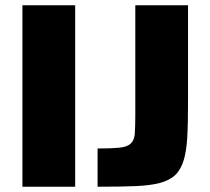

<svg xmlns="http://www.w3.org/2000/svg" viewBox="-20 -708 795 728"><path d="M65 -688H265V0H65ZM350 -145Q404 -145 433 -148Q462 -151 475.5 -163.5Q489 -176 491 -200Q493 -232 493 -266V-688H693V-334Q693 -238 690 -187Q687 -136 677 -102Q666 -65 644.5 -44.5Q623 -24 585 -14Q550 -5 497.5 -2.5Q445 0 350 0Z"/></svg>

Font: Saira Stencil One
Style: Regular
Weight: 400
Designer: Hector Gatti with collaboration of the Omnibus-Type team
Foundry: Omnibus-Type
Version: Version 1.004